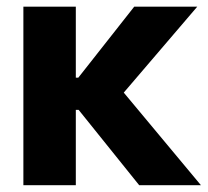

<svg xmlns="http://www.w3.org/2000/svg" viewBox="-20 -545 611 565"><path d="M48.8 -525.4H203.1V-316.4H210.4L375 -525.4H560.5L344.2 -272.5L571.3 0H389.6L211.4 -221.7H203.1V0H48.8Z"/></svg>

Font: Reddit Sans Fudge ExtraBold
Style: Regular
Weight: 800
Designer: Stephen Hutchings
Foundry: Reddit
Version: Version 1.011